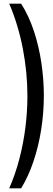

<svg xmlns="http://www.w3.org/2000/svg" viewBox="-20 -820 288 1040"><path d="M94.5 200H30Q62.5 126 84.5 42.2Q106.5 -41.5 117.5 -128.5Q128.5 -215.5 128.5 -300Q128.5 -427 103.8 -556Q79 -685 30 -800H94.5Q136.5 -734 163.8 -651.2Q191 -568.5 204.2 -479Q217.5 -389.5 217.5 -302.5Q217.5 -209 203 -117.5Q188.5 -26 161 55.2Q133.5 136.5 94.5 200Z"/></svg>

Font: Big Shoulders Display Thin SemiBold
Style: Regular
Weight: 600
Version: Version 2.002